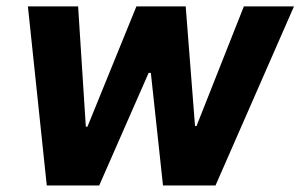

<svg xmlns="http://www.w3.org/2000/svg" viewBox="-20 -565 916 585"><path d="M65 -545.5H218L241.5 -179H246.4L395.6 -545.5H545.8L574.2 -181.1H578.8L723 -545.5H875.7L636.7 0H476.6L439.6 -343H432.9L282.3 0H122.5Z"/></svg>

Font: Inter P
Style: Bold Italic
Weight: 700
Italic angle: 9.39999°
Designer: Rasmus Andersson
Foundry: rsms
Version: Version 3.018;git-588b23468